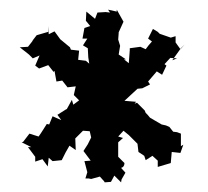

<svg xmlns="http://www.w3.org/2000/svg" viewBox="-20 -709 432 398"><path d="M238 -371 225 -384V-414L235 -423L225 -426L236 -438L247 -429L265 -411L267 -394L279 -386L282 -377L296 -386L307 -376V-363C316 -366 325 -368 334 -371L336 -394L354 -392L360 -409L355 -406V-432L347 -435L339 -436L331 -446L324 -449L315 -451L291 -465L286 -471L282 -475L280 -480L264 -496L259 -494L262 -498L238 -500C247 -508 256 -517 265 -525L275 -526L291 -534L287 -540L305 -561L316 -554L325 -573L321 -576L333 -589L347 -588L337 -584L355 -609L363 -617L354 -607L344 -621V-634L334 -631L311 -639L307 -643L297 -649L287 -629L295 -623L288 -615L282 -607L271 -612L249 -609V-605L247 -578L237 -586H241L226 -596L229 -614L225 -627L226 -640V-642L236 -664L222 -689V-685L204 -689L208 -683L199 -684L182 -683L177 -670L159 -685L158 -666L167 -655L155 -651L151 -629H161L152 -615L162 -609L163 -590L165 -577L158 -583L142 -585L144 -604L127 -606L125 -611L102 -630L109 -622L93 -644L81 -638L80 -655V-643L56 -636L46 -623L49 -626L38 -612L21 -611L40 -596L48 -588L62 -594L53 -573L61 -567L80 -574L91 -560L93 -562L97 -540L109 -542L120 -528L137 -530L133 -512L144 -501L132 -492L129 -502L118 -482V-483L99 -471L107 -460L89 -468L82 -451L77 -452C71 -443 66 -434 60 -426L41 -432L28 -415L25 -414L45 -404H38L53 -384V-374L68 -379L79 -364L81 -382L89 -375L108 -377L116 -393L124 -407L137 -398L136 -423L134 -420L152 -438L166 -437L169 -424L162 -410L153 -396L168 -376L155 -375L161 -352L157 -339H164L169 -338L187 -343L196 -333L197 -331L210 -332L217 -345L231 -331L232 -337L240 -351L231 -361C235 -362 238 -365 238 -371Z"/></svg>

Font: Charger Distortion
Style: 1
Weight: 400
Designer: Jasper
Foundry: Cannot Into Space Fonts
Version: Version 0.98